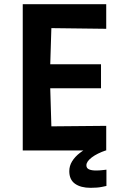

<svg xmlns="http://www.w3.org/2000/svg" viewBox="-20 -721 581 920"><path d="M89 0V-701H489V-583L165 -587L228 -647L219 -355L160 -413H464V-298H160L219 -357L228 -54L165 -115L489 -118V0ZM414 179Q367 179 339.5 159.5Q312 140 312 99Q312 74 325.5 52Q339 30 363 11.5Q387 -7 418 -21L489 -1Q445 14 419.5 33.5Q394 53 394 71Q394 85 406.5 90.5Q419 96 440 96Q456 96 473 94Q490 92 490 92V170Q490 170 468.5 174.5Q447 179 414 179Z"/></svg>

Font: Ruda ExtraBold
Style: Regular
Weight: 800
Designer: Mariela Monsalve and Angelina Sanchez
Foundry: Mariela Monsalve and Angelina Sanchez
Version: Version 2.000